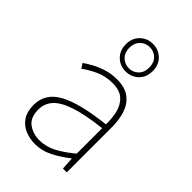

<svg xmlns="http://www.w3.org/2000/svg" viewBox="-221 -825 928 928"><g transform="rotate(45 243.0 -361.0)"><path d="M198 12Q161 12 129.5 -1.5Q98 -15 79 -43.5Q60 -72 60 -117Q60 -197 136 -238.5Q212 -280 374 -298Q375 -337 366.5 -375Q358 -413 332 -437.5Q306 -462 256 -462Q205 -462 164 -442Q123 -422 100 -404L84 -428Q99 -439 125 -453.5Q151 -468 185 -479Q219 -490 258 -490Q314 -490 346 -465Q378 -440 391 -399Q404 -358 404 -310V0H378L374 -64H372Q335 -34 290.5 -11Q246 12 198 12ZM200 -16Q244 -16 285 -37Q326 -58 374 -98V-272Q269 -260 207.5 -239.5Q146 -219 119 -189Q92 -159 92 -118Q92 -63 124.5 -39.5Q157 -16 200 -16ZM260 -546Q221 -546 194.5 -572Q168 -598 168 -640Q168 -682 194.5 -708Q221 -734 260 -734Q299 -734 325.5 -708Q352 -682 352 -640Q352 -598 325.5 -572Q299 -546 260 -546ZM260 -568Q289 -568 308.5 -587.5Q328 -607 328 -640Q328 -673 308.5 -692.5Q289 -712 260 -712Q232 -712 212 -692.5Q192 -673 192 -640Q192 -607 212 -587.5Q232 -568 260 -568Z"/></g></svg>

Font: Assistant ExtraLight ExtraLight
Style: Regular
Weight: 250
Version: Version 3.000